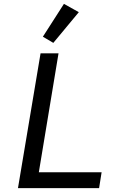

<svg xmlns="http://www.w3.org/2000/svg" viewBox="-20 -974 640 994"><path d="M73 0 190 -698H283L181 -82H506L493 0ZM256 -752 202 -784 311 -954 388 -911Z"/></svg>

Font: IBM Plex Mono Text
Style: Italic
Weight: 450
Italic angle: -9°
Monospace: yes
Designer: Mike Abbink, Paul van der Laan, Pieter van Rosmalen
Foundry: Bold Monday
Version: Version 2.1